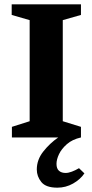

<svg xmlns="http://www.w3.org/2000/svg" viewBox="-20 -635 427 887"><path d="M245 232Q192 232 171 206Q150 180 150 148Q150 103 180 65Q210 27 249 0H35V-49L117 -75V-542L34 -566V-615H354V-566L270 -542V-75L354 -49V0Q314 9 289 31Q264 53 252.5 77.5Q241 102 241 122Q241 144 252.5 154Q264 164 283 164Q296 164 312 158Q328 152 345 142L370 166Q351 194 317.5 213Q284 232 245 232Z"/></svg>

Font: Manuale ExtraBold
Style: Regular
Weight: 800
Version: Version 1.002